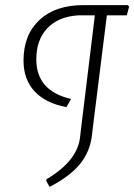

<svg xmlns="http://www.w3.org/2000/svg" viewBox="-20 -659 525 751"><path d="M480 -639 485 -633 476 -599H398L345 -175L339 -125Q331 -64 292 -16.5Q253 31 174 72L161 49L162 42Q282 -29 293 -121L298 -164L351 -599H286Q208 -594 165 -548.5Q122 -503 122 -427Q122 -303 258 -272L240 -240Q159 -255 115.5 -301.5Q72 -348 72 -422Q72 -523 134.5 -581Q197 -639 306 -639Z"/></svg>

Font: Alegreya Sans SC Light
Style: Italic
Weight: 300
Italic angle: -7°
Designer: Juan Pablo del Peral
Foundry: Huerta Tipografica
Version: Version 2.007